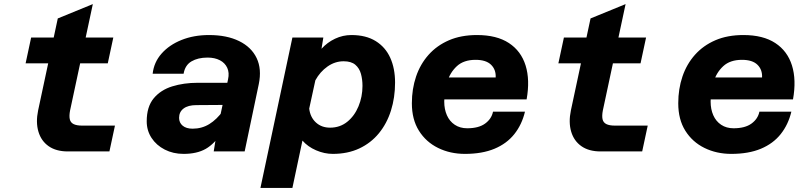

<svg xmlns="http://www.w3.org/2000/svg" viewBox="-20 -739 3940 937"><path d="M311 0Q254 0 217.5 -25.5Q181 -51 167.5 -96.5Q154 -142 166 -200L262 -649L433 -719L322 -200Q317 -174 320.5 -157.5Q324 -141 339 -133.5Q354 -126 381 -126H541L514 0ZM105 -430 132 -556H533L506 -430Z M1023 0 1039 -100 1093 -352Q1100 -384 1089 -408Q1078 -432 1053 -445Q1028 -458 993 -458Q946 -458 914.5 -439.5Q883 -421 876 -379H725Q731 -435 768.5 -477.5Q806 -520 866 -544Q926 -568 1000 -568Q1087 -568 1147 -538.5Q1207 -509 1232.5 -455.5Q1258 -402 1243 -329L1174 0ZM876 12Q825 12 784 -9Q743 -30 719.5 -66Q696 -102 696 -147Q696 -218 730 -259Q764 -300 820.5 -317.5Q877 -335 945 -335H1104L1081 -227L938 -226Q898 -226 876 -209.5Q854 -193 854 -164Q854 -140 871.5 -125.5Q889 -111 920 -111Q965 -111 1001.5 -133.5Q1038 -156 1069 -199L1064 -94Q1027 -37 984 -12.5Q941 12 876 12Z M1695 -568Q1766 -568 1813.5 -538.5Q1861 -509 1884.5 -457Q1908 -405 1908 -336Q1908 -263 1888 -199.5Q1868 -136 1829 -88.5Q1790 -41 1733.5 -14.5Q1677 12 1604 12Q1563 12 1522.5 -5.5Q1482 -23 1456 -53L1407 178H1251L1407 -556H1558L1549 -501Q1577 -532 1615 -550Q1653 -568 1695 -568ZM1591 -116Q1639 -116 1674.5 -144.5Q1710 -173 1729.5 -220Q1749 -267 1749 -320Q1749 -351 1741.5 -378.5Q1734 -406 1714 -423Q1694 -440 1657 -440Q1615 -440 1578.5 -414.5Q1542 -389 1519 -347L1489 -209Q1494 -167 1521.5 -141.5Q1549 -116 1591 -116Z M2249 12Q2177 12 2118 -17Q2059 -46 2024.5 -101Q1990 -156 1990 -235Q1990 -305 2010.5 -365.5Q2031 -426 2071.5 -471.5Q2112 -517 2171 -542.5Q2230 -568 2308 -568Q2404 -568 2463.5 -529Q2523 -490 2545 -419.5Q2567 -349 2550 -254H2110L2134 -361H2399Q2401 -399 2376.5 -423Q2352 -447 2301 -447Q2243 -447 2209.5 -416Q2176 -385 2162 -338Q2148 -291 2148 -243Q2148 -206 2161 -176.5Q2174 -147 2199.5 -130Q2225 -113 2260 -113Q2316 -113 2347.5 -136Q2379 -159 2386 -194H2542Q2527 -131 2490 -84.5Q2453 -38 2393 -13Q2333 12 2249 12Z M2911 0Q2854 0 2817.5 -25.5Q2781 -51 2767.5 -96.5Q2754 -142 2766 -200L2862 -649L3033 -719L2922 -200Q2917 -174 2920.5 -157.5Q2924 -141 2939 -133.5Q2954 -126 2981 -126H3141L3114 0ZM2705 -430 2732 -556H3133L3106 -430Z M3549 12Q3477 12 3418 -17Q3359 -46 3324.5 -101Q3290 -156 3290 -235Q3290 -305 3310.5 -365.5Q3331 -426 3371.5 -471.5Q3412 -517 3471 -542.5Q3530 -568 3608 -568Q3704 -568 3763.5 -529Q3823 -490 3845 -419.5Q3867 -349 3850 -254H3410L3434 -361H3699Q3701 -399 3676.5 -423Q3652 -447 3601 -447Q3543 -447 3509.5 -416Q3476 -385 3462 -338Q3448 -291 3448 -243Q3448 -206 3461 -176.5Q3474 -147 3499.5 -130Q3525 -113 3560 -113Q3616 -113 3647.5 -136Q3679 -159 3686 -194H3842Q3827 -131 3790 -84.5Q3753 -38 3693 -13Q3633 12 3549 12Z"/></svg>

Font: Azeret Mono Thin
Style: Bold Italic
Weight: 700
Italic angle: -12°
Version: Version 1.002